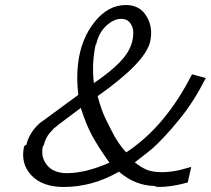

<svg xmlns="http://www.w3.org/2000/svg" viewBox="-20 -727 840 765"><path d="M76 -144Q79 -148 85 -150Q96 -198 139 -237Q142 -239 158.5 -251Q175 -263 213 -291Q251 -319 292 -349Q284 -420 291 -473Q302 -570 356 -638.5Q410 -707 482 -707Q537 -707 564 -662Q591 -617 578 -560Q558 -477 369 -344Q385 -284 403 -249L422 -211Q452 -151 483 -120Q639 -222 745 -431L800 -416Q751 -320 696 -253Q663 -212 633 -180.5Q603 -149 588.5 -136.5Q574 -124 548 -104Q522 -84 517 -80Q549 -55 572 -48Q595 -41 626 -41Q645 -41 666 -44Q687 -47 702 -51Q717 -55 729 -58.5Q741 -62 742 -62L728 0Q665 18 612 18Q603 18 595 14Q517 12 454 -43Q348 18 234 18Q149 18 105 -28.5Q61 -75 76 -144ZM154 -147Q153 -147 151 -145Q141 -102 167 -69.5Q193 -37 248 -37Q324 -38 416 -79Q371 -142 346.5 -187.5Q322 -233 302 -297Q256 -263 243 -253L230 -243Q228 -242 214.5 -231.5Q201 -221 195.5 -216Q190 -211 180 -199.5Q170 -188 164 -175.5Q158 -163 154 -147ZM363 -550Q362 -549 361 -549Q345 -474 354 -396Q442 -456 477 -502Q512 -548 511 -598Q511 -619 498.5 -635.5Q486 -652 463 -652Q434 -652 404 -625Q374 -598 363 -550Z"/></svg>

Font: Coval
Style: ExtraLight Italic
Weight: 200
Foundry: Context Ltd
Version: Version 001.000